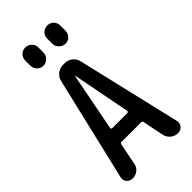

<svg xmlns="http://www.w3.org/2000/svg" viewBox="-291 -1016 1082 1082"><g transform="rotate(-45 250.0 -475.0)"><path d="M246.1 -638.7 178.7 -291Q178.7 -288.1 180.7 -285.2Q182.6 -282.2 185.5 -282.2H307.6Q310.5 -282.2 313.5 -285.2Q316.4 -288.1 315.4 -291L248 -638.7Q248 -639.6 247.1 -639.6Q246.1 -639.6 246.1 -638.7ZM67.4 0Q45.9 0 32.2 -16.6Q18.6 -33.2 24.4 -53.7L170.9 -674.8Q176.8 -699.2 196.8 -714.8Q216.8 -730.5 241.2 -730.5H256.8Q282.2 -730.5 301.8 -714.8Q321.3 -699.2 327.1 -674.8L472.7 -54.7Q478.5 -33.2 465.3 -16.6Q452.1 0 429.7 0H427.7Q403.3 0 384.8 -16.1Q366.2 -32.2 361.3 -55.7L335.9 -181.6Q335 -189.5 326.2 -190.4H168Q160.2 -190.4 158.2 -181.6L132.8 -53.7Q128.9 -29.3 110.8 -14.6Q92.8 0 67.4 0ZM388.7 -898.4V-858.4Q388.7 -835.9 374 -820.3Q359.4 -804.7 337.9 -804.7Q316.4 -804.7 300.3 -820.3Q284.2 -835.9 284.2 -858.4V-898.4Q284.2 -920.9 299.8 -935.5Q315.4 -950.2 337.4 -950.2Q359.4 -950.2 374 -935.1Q388.7 -919.9 388.7 -898.4ZM109.4 -898.4Q109.4 -920.9 124.5 -935.5Q139.6 -950.2 161.1 -950.2Q182.6 -950.2 198.2 -935.1Q213.9 -919.9 213.9 -898.4V-858.4Q213.9 -835.9 198.2 -820.3Q182.6 -804.7 161.1 -804.7Q139.6 -804.7 124.5 -820.3Q109.4 -835.9 109.4 -858.4Z"/></g></svg>

Font: Rounded Mgen+ 1m medium
Style: Regular
Weight: 500
Designer: [Source Han Sans]
Ryoko NISHIZUKA  (kana & ideographs); Paul D. Hunt (Latin, Greek & Cyrillic); Wenlong ZHANG  (bopomofo
Version: Version 1.059.20150602